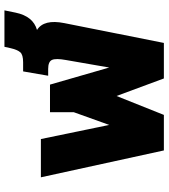

<svg xmlns="http://www.w3.org/2000/svg" viewBox="32 -772 740 843"><g transform="rotate(-90 401.5 -350.0)"><path d="M163 0 45 -540H213L275 -240L331 -396V-500H452L527 -240L560 -430Q568 -474 560.5 -491Q553 -508 521 -508H491L510 -618H550Q583 -618 594 -630.5Q605 -643 612 -673L618 -700H778L768 -651Q752 -574 692 -557Q740 -527 722 -437L635 0H479L402 -208L319 0Z"/></g></svg>

Font: Kanit
Style: Bold
Weight: 700
Designer: Katatrad Team
Foundry: CadsonDemak
Version: Version 2.000; ttfautohint (v1.8.3)